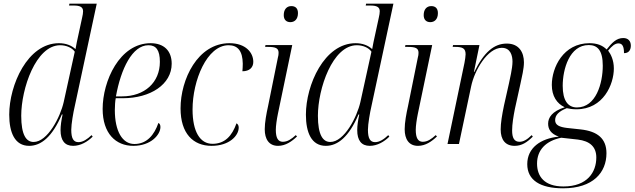

<svg xmlns="http://www.w3.org/2000/svg" viewBox="-20 -780 3437 1040"><path d="M138 10C202 10 263 -38 315 -160H319C312 -127 308 -99 308 -75C308 -19 331 10 376 10C417 10 455 -13 482 -40L476 -48C453 -26 429 -10 405 -10C378 -10 366 -30 366 -77C366 -108 377 -171 385 -205L504 -760H356L354 -750H380C413 -750 430 -742 430 -719C430 -709 428 -698 425 -685L404 -588C399 -565 393 -539 389 -514C367 -534 337 -546 299 -546C129 -546 30 -319 30 -159C30 -62 60 10 138 10ZM162 -11C122 -11 95 -49 95 -153C95 -299 174 -535 306 -535C338 -535 370 -522 385 -500L325 -227C307 -147 238 -11 162 -11Z M702 10C797 10 849 -50 849 -92C849 -105 844 -111 838 -114C816 -50 776 0 708 0C643 0 602 -69 602 -184C602 -205 604 -236 607 -248H646C795 -248 910 -323 910 -435C910 -505 868 -546 796 -546C627 -546 536 -340 536 -190C536 -57 607 10 702 10ZM641 -258H608C635 -408 697 -535 784 -535C826 -535 846 -508 846 -445C846 -333 763 -258 641 -258Z M1126 10C1222 10 1273 -45 1273 -89C1273 -101 1268 -108 1261 -112C1237 -44 1198 -1 1131 -1C1064 -1 1023 -66 1023 -187C1023 -344 1101 -535 1218 -535C1268 -535 1294 -504 1295 -435C1295 -420 1294 -406 1293 -394C1331 -394 1352 -414 1352 -445C1352 -495 1311 -546 1223 -546C1050 -546 958 -349 958 -193C958 -57 1026 10 1126 10Z M1553 -660C1574 -660 1594 -674 1594 -709C1594 -736 1579 -747 1558 -747C1534 -747 1517 -730 1517 -698C1517 -672 1532 -660 1553 -660ZM1486 10C1527 10 1561 -14 1589 -41L1582 -48C1558 -26 1537 -12 1512 -12C1486 -12 1474 -33 1474 -77C1474 -97 1479 -133 1485 -162L1563 -536H1418L1416 -526H1431C1473 -526 1489 -519 1489 -494C1489 -486 1488 -477 1485 -467L1432 -205C1423 -165 1414 -116 1414 -80C1414 -26 1437 10 1486 10Z M1745 10C1809 10 1870 -38 1922 -160H1926C1919 -127 1915 -99 1915 -75C1915 -19 1938 10 1983 10C2024 10 2062 -13 2089 -40L2083 -48C2060 -26 2036 -10 2012 -10C1985 -10 1973 -30 1973 -77C1973 -108 1984 -171 1992 -205L2111 -760H1963L1961 -750H1987C2020 -750 2037 -742 2037 -719C2037 -709 2035 -698 2032 -685L2011 -588C2006 -565 2000 -539 1996 -514C1974 -534 1944 -546 1906 -546C1736 -546 1637 -319 1637 -159C1637 -62 1667 10 1745 10ZM1769 -11C1729 -11 1702 -49 1702 -153C1702 -299 1781 -535 1913 -535C1945 -535 1977 -522 1992 -500L1932 -227C1914 -147 1845 -11 1769 -11Z M2311 -660C2332 -660 2352 -674 2352 -709C2352 -736 2337 -747 2316 -747C2292 -747 2275 -730 2275 -698C2275 -672 2290 -660 2311 -660ZM2244 10C2285 10 2319 -14 2347 -41L2340 -48C2316 -26 2295 -12 2270 -12C2244 -12 2232 -33 2232 -77C2232 -97 2237 -133 2243 -162L2321 -536H2176L2174 -526H2189C2231 -526 2247 -519 2247 -494C2247 -486 2246 -477 2243 -467L2190 -205C2181 -165 2172 -116 2172 -80C2172 -26 2195 10 2244 10Z M2768 10C2806 10 2835 -9 2866 -40L2860 -48C2834 -22 2813 -12 2794 -12C2765 -12 2754 -34 2754 -73C2754 -108 2761 -149 2769 -190L2799 -326C2807 -364 2818 -408 2818 -442C2818 -496 2792 -544 2725 -544C2656 -544 2601 -497 2549 -390H2547L2577 -536H2434L2432 -526H2445C2486 -526 2502 -518 2502 -486C2502 -475 2499 -457 2496 -440L2404 0H2466L2532 -312C2550 -399 2621 -521 2698 -521C2747 -521 2756 -476 2756 -446C2756 -409 2741 -351 2737 -329L2710 -209C2699 -156 2692 -113 2692 -79C2692 -23 2717 10 2768 10Z M3030 240C3193 240 3265 154 3265 50C3265 -29 3217 -69 3125 -79L3051 -87C3011 -92 2987 -102 2987 -129C2987 -157 3007 -177 3050 -194C3061 -191 3083 -188 3102 -188C3249 -188 3305 -324 3305 -409C3305 -454 3289 -486 3274 -506C3295 -531 3311 -545 3330 -545C3352 -545 3360 -527 3360 -492C3388 -492 3397 -512 3397 -533C3397 -557 3383 -574 3356 -574C3319 -574 3294 -548 3266 -512C3243 -535 3213 -546 3173 -546C3031 -546 2969 -414 2969 -320C2969 -260 2996 -219 3039 -199C2970 -177 2949 -143 2949 -110C2949 -81 2963 -55 3007 -40C2908 -30 2836 21 2836 109C2836 196 2906 240 3030 240ZM3105 -198C3056 -198 3028 -236 3028 -315C3028 -404 3064 -536 3169 -536C3216 -536 3245 -508 3245 -424C3245 -330 3209 -198 3105 -198ZM3032 230C2929 230 2889 176 2889 106C2889 32 2937 -17 3020 -34L3110 -24C3175 -16 3210 15 3210 73C3210 152 3162 230 3032 230Z"/></svg>

Font: Noto Serif Display SemiCondensed Light
Style: Italic
Weight: 300
Width: 4
Italic angle: -12°
Designer: Monotype Design Team
Foundry: Monotype Imaging Inc.
Version: Version 2.009